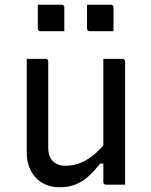

<svg xmlns="http://www.w3.org/2000/svg" viewBox="-20 -781 640 812"><path d="M173 -532Q177 -532 179 -530.5Q181 -529 182.5 -527Q184 -525 184 -521Q184 -476 184 -429.5Q184 -383 184 -336.5Q184 -290 184 -245Q184 -200 184 -157Q184 -119 203.5 -99.5Q223 -80 256 -80Q280 -80 302 -86Q324 -92 345.5 -104.5Q367 -117 388.5 -136.5Q410 -156 432 -183V-89H403Q380 -59 355 -36Q330 -13 300 -1Q270 11 233 11Q200 11 174 0Q148 -11 130 -31Q112 -51 102.5 -77.5Q93 -104 93 -136Q93 -181 93 -225.5Q93 -270 93 -315.5Q93 -361 93 -405Q93 -437 93 -468.5Q93 -500 93 -532Q113 -532 133 -532Q153 -532 173 -532ZM498 -532Q502 -532 504 -530.5Q506 -529 507.5 -527Q509 -525 509 -521Q509 -451 509 -380.5Q509 -310 509 -239.5Q509 -169 509 -99Q509 -78 509 -59.5Q509 -41 509 -25.5Q509 -10 509 0Q495 0 481.5 0Q468 0 454.5 0Q441 0 428 0Q425 0 422.5 -1.5Q420 -3 418.5 -5Q417 -7 417 -11Q417 -98 417 -185Q417 -272 417 -359Q417 -446 417 -532Q432 -532 445 -532Q458 -532 471.5 -532Q485 -532 498 -532ZM140 -761Q165 -761 190.5 -761Q216 -761 241 -761Q245 -761 247 -759.5Q249 -758 250.5 -756Q252 -754 252 -750V-649Q227 -649 201.5 -649Q176 -649 151 -649Q148 -649 145.5 -650.5Q143 -652 141.5 -654.5Q140 -657 140 -660ZM348 -761Q373 -761 398.5 -761Q424 -761 449 -761Q453 -761 455 -759.5Q457 -758 458.5 -756Q460 -754 460 -750V-649Q435 -649 409.5 -649Q384 -649 359 -649Q356 -649 353.5 -650.5Q351 -652 349.5 -654.5Q348 -657 348 -660Z"/></svg>

Font: RecMonoLinear Nerd Font Mono
Style: Regular
Weight: 400
Monospace: yes
Version: Version 1.085; ttfautohint (v1.8.4.7-5d5b);Nerd Fonts 3.2.1